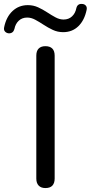

<svg xmlns="http://www.w3.org/2000/svg" viewBox="-99 -946 460 973"><path d="M131 7Q109 7 97 -5.5Q85 -18 85 -41V-664Q85 -688 97 -700Q109 -712 131 -712Q154 -712 166 -700Q178 -688 178 -664V-41Q178 -18 166.5 -5.5Q155 7 131 7ZM-54 -777Q-66 -778 -73.5 -786Q-81 -794 -78 -808Q-67 -861 -35 -890.5Q-3 -920 42 -920Q70 -920 94 -909Q118 -898 140 -883.5Q162 -869 182.5 -858Q203 -847 223 -847Q249 -847 266 -863Q283 -879 288 -905Q291 -917 298.5 -922Q306 -927 316 -926Q328 -926 335.5 -918Q343 -910 340 -896Q329 -843 298 -813Q267 -783 221 -783Q193 -783 168.5 -794.5Q144 -806 122 -820.5Q100 -835 79.5 -846Q59 -857 39 -857Q13 -857 -4 -841Q-21 -825 -26 -799Q-29 -788 -36 -782.5Q-43 -777 -54 -777Z"/></svg>

Font: Nunito ExtraLight Medium
Style: Regular
Weight: 500
Version: Version 3.602